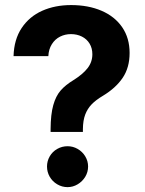

<svg xmlns="http://www.w3.org/2000/svg" viewBox="-20 -737 578 765"><path d="M273.4 -418.2Q310 -441.1 329 -465.5Q348 -490 348 -520.9Q348 -544.8 337 -563.1Q326 -581.4 306.3 -591.3Q286.7 -601.1 262.7 -601.1Q239.5 -601.1 219.4 -591.1Q199.2 -581 186.6 -560.9Q173.9 -540.8 172.6 -513.3H34Q35.8 -579.7 66.4 -625.5Q97 -671.3 148.2 -694.1Q199.3 -716.8 263.3 -716.8Q332.1 -716.8 384.9 -694Q437.7 -671.2 467.1 -628.1Q496.4 -585.1 496.4 -525.9Q496.4 -468 469 -427.2Q441.6 -386.5 390.3 -355.5Q361.8 -338.6 345.1 -321.2Q328.3 -303.7 319.5 -280.4Q310.7 -257 310.3 -222.9V-211.4H181.6V-222.9Q182 -282 192.3 -318.2Q202.5 -354.5 221.7 -376.5Q240.8 -398.5 273.4 -418.2ZM167.3 -73.6Q167.3 -95.2 178.1 -114Q188.9 -132.8 208 -143.6Q227 -154.4 249.2 -154.4Q270.7 -154.4 289.5 -143.6Q308.3 -132.8 319.7 -114Q331 -95.2 331 -73.6Q331 -51.5 319.7 -32.7Q308.3 -13.9 289.5 -2.7Q270.7 8.6 249.2 8.6Q227 8.6 208 -2.7Q188.9 -13.9 178.1 -32.7Q167.3 -51.5 167.3 -73.6Z"/></svg>

Font: Pretendard Std Variable
Style: Regular
Weight: 400
Designer: Base glyphs from Inter by Rasmus Andersson; Hangeul glyphs from Noto Sans CJK(Source Han Sans) by Jang Soo-young and Kan
Foundry: Kil Hyung-jin
Version: Version 1.309;Glyphs 3.2 (3225)